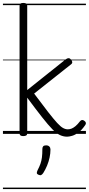

<svg xmlns="http://www.w3.org/2000/svg" viewBox="-20 -910 604 1305"><path d="M138 15Q125 15 119 10.5Q113 6 113 -4V-871Q113 -881 119 -885.5Q125 -890 138 -890Q152 -890 158.5 -885.5Q165 -881 165 -871V-298L427 -507Q438 -515 447 -514.5Q456 -514 463 -504Q470 -497 471 -488Q472 -479 462 -472L212 -274Q270 -196 307.5 -148Q345 -100 368.5 -74.5Q392 -49 408.5 -40Q425 -31 441 -31Q454 -31 466.5 -36Q479 -41 493 -52.5Q507 -64 524 -86Q531 -94 538 -94.5Q545 -95 553 -89Q562 -83 563.5 -75.5Q565 -68 560 -61Q537 -27 514 -10Q491 7 470.5 13Q450 19 436 19Q411 19 387.5 8Q364 -3 336 -31.5Q308 -60 267 -112Q226 -164 165 -246V-4Q165 6 158.5 10.5Q152 15 138 15ZM242 278Q232 274 230.5 267.5Q229 261 235 248Q248 223 255 203Q262 183 265 160Q268 137 268 102Q268 91 273.5 84.5Q279 78 293 78Q308 78 315.5 86Q323 94 323 106Q323 133 317 161Q311 189 300 215.5Q289 242 274 266Q267 276 260 279.5Q253 283 242 278ZM0 365H564V375H0ZM0 -20H564V0H0ZM0 -505H564V-500H0ZM0 -885H564V-875H0Z"/></svg>

Font: Playwrite GB J Guides
Style: Regular
Weight: 400
Designer: Veronika Burian, José Scaglione
Foundry: TypeTogether
Version: Version 1.003